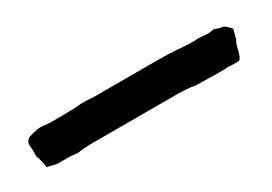

<svg xmlns="http://www.w3.org/2000/svg" viewBox="-12 -257 603 425"><g transform="rotate(-30 290.0 -44.5)"><path d="M30.3 -72.3C30.3 -64.5 32.2 -59.6 31.2 -40C35.2 -29.3 38.1 -18.6 39.1 -7.8C43 -6.8 60.5 -2 64.5 -2C81.1 -2 97.7 -2.9 114.3 0C128.9 -2.9 143.6 -2.9 158.2 -2.9C229.5 -2.9 299.8 -2.9 371.1 -2.9C381.8 -2.9 392.6 -2 404.3 -1C408.2 -1 413.1 1 418 1C436.5 1 455.1 2 473.6 2C482.4 2 491.2 2 499 1C502.9 2 507.8 2 511.7 2H525.4C537.1 -6.8 534.2 -31.2 544.9 -43.9C543.9 -48.8 545.9 -46.9 549.8 -65.4C549.8 -69.3 538.1 -78.1 534.2 -81.1C526.4 -82 519.5 -84 512.7 -86.9C505.9 -85.9 501 -85 498 -85C487.3 -85 478.5 -85.9 469.7 -86.9C466.8 -85.9 461.9 -85.9 459 -85.9C451.2 -85.9 443.4 -86.9 434.6 -86.9C415 -88.9 389.6 -89.8 370.1 -89.8C316.4 -89.8 261.7 -89.8 208 -89.8C196.3 -89.8 185.5 -92.8 161.1 -89.8C138.7 -88.9 117.2 -88.9 94.7 -88.9C84 -88.9 72.3 -92.8 61.5 -89.8C57.6 -88.9 53.7 -87.9 50.8 -87.9C45.9 -84 37.1 -88.9 30.3 -72.3Z"/></g></svg>

Font: Caesar Dressing Cyrillic
Style: Regular
Weight: 400
Designer: Dathan Boardman
Foundry: Open Window
Version: Version 1.00;July 2, 2020;FontCreator 13.0.0.2642 64-bit